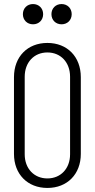

<svg xmlns="http://www.w3.org/2000/svg" viewBox="-20 -920 469 948"><path d="M143 -800C172 -800 193 -821 193 -850C193 -879 172 -900 143 -900C114 -900 93 -879 93 -850C93 -821 114 -800 143 -800ZM284 -800C313 -800 334 -821 334 -850C334 -879 313 -900 284 -900C255 -900 234 -879 234 -850C234 -821 255 -800 284 -800ZM214 8C312 8 379 -60 379 -160V-539C379 -640 312 -708 214 -708C116 -708 49 -640 49 -539V-160C49 -60 116 8 214 8ZM214 -39C148 -39 102 -88 102 -158V-541C102 -612 148 -661 214 -661C280 -661 326 -612 326 -541V-158C326 -88 280 -39 214 -39Z"/></svg>

Font: Barlow Condensed Light
Style: Regular
Weight: 300
Width: 3
Designer: Jeremy Tribby
Foundry: Tribby Type
Version: Version 1.422;hotconv 1.0.109;makeotfexe 2.5.65596